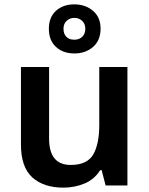

<svg xmlns="http://www.w3.org/2000/svg" viewBox="-20 -850 684 880"><path d="M564 -543V0H464L446 -70H439Q413 -28 367.5 -9Q322 10 271 10Q180 10 128 -37Q76 -84 76 -188V-543H205V-215Q205 -94 304 -94Q379 -94 407 -141.5Q435 -189 435 -278V-543ZM321 -605Q269 -605 236.5 -635Q204 -665 204 -718Q204 -771 236.5 -800.5Q269 -830 321 -830Q371 -830 406 -800.5Q441 -771 441 -719Q441 -665 406.5 -635Q372 -605 321 -605ZM321 -668Q343 -668 357 -681.5Q371 -695 371 -718Q371 -741 356.5 -754.5Q342 -768 321 -768Q300 -768 285.5 -754.5Q271 -741 271 -718Q271 -695 284 -681.5Q297 -668 321 -668Z"/></svg>

Font: Noto Sans Lisu SemiBold
Style: Regular
Weight: 600
Designer: Monotype Design Team. David Williams.
Foundry: Monotype Imaging Inc.
Version: Version 2.102; ttfautohint (v1.8.4.7-5d5b)